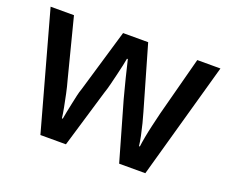

<svg xmlns="http://www.w3.org/2000/svg" viewBox="-93 -687 994 834"><g transform="rotate(20 403.5 -270.5)"><path d="M447 -270Q442 -290 435.5 -314Q429 -338 423 -362.5Q417 -387 412 -408Q407 -429 404 -441H400Q398 -429 393.5 -408Q389 -387 383 -362.5Q377 -338 371 -313.5Q365 -289 358 -269L278 -1H160L11 -540H119L189 -267Q197 -239 203.5 -208Q210 -177 215.5 -148.5Q221 -120 223 -101H227Q229 -114 233 -133.5Q237 -153 241.5 -174.5Q246 -196 250.5 -216Q255 -236 260 -249L346 -540H462L546 -249Q552 -229 559 -201.5Q566 -174 571.5 -147.5Q577 -121 579 -102H583Q585 -119 590 -146.5Q595 -174 602.5 -206Q610 -238 617 -267L689 -540H796L645 -1H524Z"/></g></svg>

Font: Noto Sans Hebrew Medium
Style: Regular
Weight: 500
Designer: Monotype Design Team
Foundry: Monotype Imaging Inc.
Version: Version 2.003